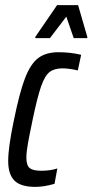

<svg xmlns="http://www.w3.org/2000/svg" viewBox="-20 -722 361 750"><path d="M12 -93Q12 -147 34 -251Q56 -360 77.5 -416Q99 -472 129 -495Q159 -518 209 -518Q255 -518 297 -508L284 -447Q248 -455 224 -455Q192 -455 173.5 -440.5Q155 -426 140.5 -384.5Q126 -343 108 -257L104 -237Q95 -195 89 -161Q83 -127 83 -107Q83 -76 96 -65.5Q109 -55 141 -55Q177 -55 204 -64L193 -4Q152 8 118 8Q61 8 36.5 -16.5Q12 -41 12 -93ZM118 -573V-578L203 -702H285L321 -578V-573H268L239 -657L175 -573Z"/></svg>

Font: Saira Ultra Condensed Medium
Style: Italic
Weight: 500
Width: 1
Italic angle: -12°
Designer: Hector Gatti with collaboration of the Omnibus-Type team
Foundry: Omnibus-Type
Version: Version 1.001; ttfautohint (v1.8)